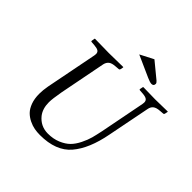

<svg xmlns="http://www.w3.org/2000/svg" viewBox="-209 -992 1178 1178"><g transform="rotate(45 380.0 -403.0)"><path d="M586.9 -714.8Q586.9 -695.8 567.9 -695.8Q554.7 -695.8 527.8 -708L387.2 -771L474.1 -815.9L576.2 -731.9Q586.9 -722.7 586.9 -714.8ZM306.2 9.8Q281.2 9.8 258.1 5.6Q234.9 1.5 209.7 -10.7Q184.6 -22.9 166 -41.7Q147.5 -60.5 135.7 -92.5Q124 -124.5 124 -166Q124 -197.8 130.9 -235.8L196.8 -571.8Q198.2 -579.1 198.2 -585Q198.2 -600.1 187.7 -607.2Q177.2 -614.3 152.8 -616.2L127.9 -618.2Q120.1 -618.2 122.1 -626L125 -645L127.9 -647Q217.8 -645 249 -645Q282.2 -645 372.1 -647L374 -645L370.1 -626Q368.2 -618.2 360.8 -618.2L335.9 -616.2Q306.2 -614.3 292.5 -603.5Q278.8 -592.8 273.9 -571.8L214.8 -269Q202.6 -201.2 202.6 -171.4Q202.6 -116.7 230 -81.1Q270 -31.2 334 -30.8Q380.9 -30.8 418 -46.4Q455.1 -62 477.5 -84.5Q500 -106.9 517.6 -142.6Q535.2 -178.2 543 -207.5Q550.8 -236.8 559.1 -276.9L616.2 -569.8Q617.7 -577.6 617.7 -584Q617.7 -599.6 607.2 -606.9Q596.7 -614.3 573.2 -616.2L546.9 -618.2Q539.1 -618.2 541 -626L544.9 -645L546.9 -647Q636.7 -645 651.9 -645Q668 -645 757.8 -647L759.8 -645L755.9 -626Q753.9 -618.2 747.1 -618.2L722.2 -616.2Q692.4 -614.3 678.2 -603Q664.1 -591.8 660.2 -569.8L606 -294.9Q578.1 -147 511.2 -68.6Q444.3 9.8 306.2 9.8Z"/></g></svg>

Font: Linux Libertine
Style: Italic
Weight: 400
Italic angle: -12°
Designer: Philipp H. Poll
Foundry: Philipp H. Poll
Version: Version 5.1.6 ; ttfautohint (v0.9)